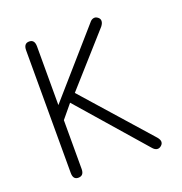

<svg xmlns="http://www.w3.org/2000/svg" viewBox="-117 -731 799 841"><g transform="rotate(-20 282.5 -310.5)"><path d="M477.5 6.8Q464.8 6.8 453.1 -7.8L185.5 -314.5L133.8 -252V-24.4Q133.8 6.8 107.4 6.8Q83 6.8 83 -24.4V-595.7Q83 -627.9 108.4 -627.9Q133.8 -627.9 133.8 -595.7V-322.3L388.7 -613.3Q399.4 -627.9 413.1 -627.9Q420.9 -627.9 429.2 -621.1Q437.5 -614.3 437.5 -604.5Q437.5 -593.8 427.7 -581.1L219.7 -347.7L492.2 -40Q502.9 -27.3 502.9 -17.6Q502.9 -7.8 494.6 -0.5Q486.3 6.8 477.5 6.8Z"/></g></svg>

Font: Jura
Style: Book
Weight: 400
Version: Version 2.3